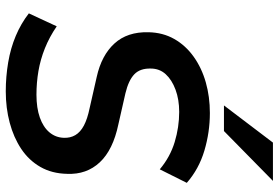

<svg xmlns="http://www.w3.org/2000/svg" viewBox="-174 -806 989 682"><g transform="rotate(90 321.0 -464.5)"><path d="M304 10Q252 10 201.5 1.5Q151 -7 107 -25.5Q63 -44 27 -72L73 -171Q111 -145 151 -129Q191 -113 232 -106Q273 -99 316 -99Q363 -99 397 -111Q431 -123 449.5 -145Q468 -167 469 -196Q470 -219 459.5 -237Q449 -255 425.5 -267.5Q402 -280 363 -288L253 -313Q176 -330 134 -376Q92 -422 94 -497Q95 -548 118 -588.5Q141 -629 181 -657.5Q221 -686 272 -700.5Q323 -715 381 -715Q449 -715 514.5 -695.5Q580 -676 629 -633L581 -537Q537 -574 484 -590Q431 -606 377 -606Q333 -606 298 -593Q263 -580 243 -558Q223 -536 223 -505Q222 -467 243.5 -446.5Q265 -426 311 -415L421 -390Q512 -371 556 -324Q600 -277 597 -208Q596 -154 572.5 -113Q549 -72 508.5 -45Q468 -18 415.5 -4Q363 10 304 10ZM354 -765 486 -939H622L445 -765Z"/></g></svg>

Font: Nunito Sans 11pt
Style: Bold Italic
Weight: 700
Italic angle: -9°
Version: Version 3.101;gftools[0.9.27]